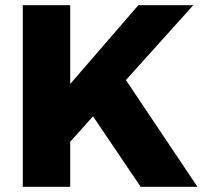

<svg xmlns="http://www.w3.org/2000/svg" viewBox="-20 -721 789 741"><path d="M742 0H523L339 -272L251 -174V0H68V-701H251V-397L514 -701H726L466 -412Z"/></svg>

Font: Montserrat V1
Style: Bold
Weight: 700
Designer: Julieta Ulanovsky
Foundry: Julieta Ulanovsky
Version: Version 6.001